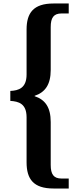

<svg xmlns="http://www.w3.org/2000/svg" viewBox="-20 -819 451 1098"><path d="M373 259V202H332C287 202 270 178 270 124V-121C270 -206 238 -249 178 -269V-271C238 -291 270 -335 270 -419V-664C270 -718 287 -742 332 -742H373V-799H286C171 -799 132 -745 132 -650V-393C132 -315 86 -301 39 -299V-242C86 -239 132 -227 132 -148V109C132 205 171 259 286 259Z"/></svg>

Font: Noto Serif Sinhala ExtraCondensed ExtraBold
Style: Regular
Weight: 800
Width: 2
Designer: Jelle Bosma - Monotype Design Team
Foundry: Monotype Imaging Inc.
Version: Version 2.007